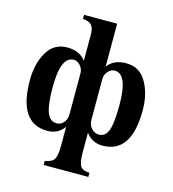

<svg xmlns="http://www.w3.org/2000/svg" viewBox="-126 -779 978 1088"><g transform="rotate(15 363.0 -235.5)"><path d="M298 -424V-577Q298 -613 284.5 -631Q271 -649 232 -652V-676H426V-424Q461 -473 535 -473Q613 -473 653 -404.5Q693 -336 693 -239Q693 13 524 13Q461 13 426 -37V79Q426 134 438 156.5Q450 179 493 181V205H231V181Q272 175 285 153.5Q298 132 298 78V-37Q263 13 200 13Q31 13 31 -239Q31 -336 71 -404.5Q111 -473 189 -473Q263 -473 298 -424ZM298 -111V-349Q298 -377 280.5 -396Q263 -415 242 -415Q166 -415 166 -234Q166 -131 183.5 -86.5Q201 -42 240 -42Q265 -42 281.5 -61.5Q298 -81 298 -111ZM426 -350V-111Q426 -82 444.5 -62Q463 -42 488 -42Q527 -42 542.5 -86Q558 -130 558 -234Q558 -416 482 -416Q461 -416 443.5 -397Q426 -378 426 -350Z"/></g></svg>

Font: STIX MathJax Alphabets
Style: Bold
Weight: 700
Designer: MicroPress Inc., with final additions and corrections provided by Coen Hoffman, Elsevier (retired)
Version: Version 1.1.1